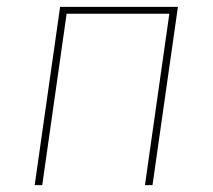

<svg xmlns="http://www.w3.org/2000/svg" viewBox="-20 -539 619 559"><path d="M402 0 473 -499H174L103 0H81L155 -519H498L424 0Z"/></svg>

Font: Fira Sans Thin
Style: Italic
Weight: 250
Italic angle: -8°
Designer: Carrois Corporate & Edenspiekermann AG
Foundry: Carrois Corporate GbR & Edenspiekermann AG
Version: Version 4.203